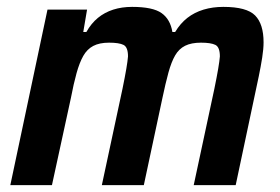

<svg xmlns="http://www.w3.org/2000/svg" viewBox="-20 -538 815 558"><path d="M10 0 118 -510H233L222 -445H231Q245 -470 264.5 -486Q284 -502 309 -510Q334 -518 364 -518Q424 -518 449.5 -500Q475 -482 481 -445H489Q504 -470 524.5 -486Q545 -502 571.5 -510Q598 -518 629 -518Q697 -518 721.5 -493Q746 -468 746 -415Q746 -396 742 -370.5Q738 -345 732 -316L665 0H543L603 -280Q610 -314 614 -337.5Q618 -361 619 -374Q619 -401 606 -407.5Q593 -414 564 -414Q536 -414 518 -405Q500 -396 489 -377Q478 -358 469.5 -327Q461 -296 452 -253L398 0H276L336 -280Q343 -314 347 -337.5Q351 -361 352 -374Q352 -401 339 -407.5Q326 -414 297 -414Q269 -414 251 -404.5Q233 -395 222 -375.5Q211 -356 202.5 -325.5Q194 -295 186 -253L131 0Z"/></svg>

Font: Saira SemiCondensed SemiBold
Style: Italic
Weight: 600
Width: 4
Italic angle: -12°
Designer: Hector Gatti with collaboration of the Omnibus-Type team
Foundry: Omnibus-Type
Version: Version 1.101